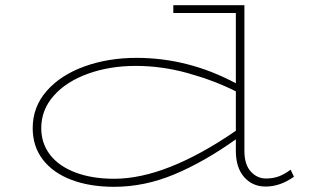

<svg xmlns="http://www.w3.org/2000/svg" viewBox="-20 -706 1232 740"><path d="M1113 -25Q1060 13 1004 13Q953 13 921 -23.5Q889 -60 889 -124V-169Q767 -82 652 -34Q537 14 420 14Q326 14 255 -13Q184 -40 145 -91Q106 -142 106 -212Q106 -294 160 -355.5Q214 -417 305.5 -450Q397 -483 506 -483Q706 -483 889 -385V-656H648V-686H922V-124Q922 -72 946.5 -45Q971 -18 1005 -18Q1032 -18 1054 -26Q1076 -34 1100 -52ZM889 -202V-354Q805 -396 704.5 -424Q604 -452 503 -452Q403 -452 319.5 -422Q236 -392 187.5 -337.5Q139 -283 139 -212Q139 -154 172.5 -110Q206 -66 270 -41.5Q334 -17 420 -17Q620 -17 889 -202Z"/></svg>

Font: BioRhyme Expanded ExtraLight
Style: Regular
Weight: 275
Width: 7
Designer: Aoife Mooney
Foundry: Aoife Mooney Type
Version: Version 1.001